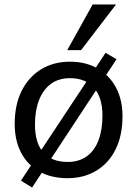

<svg xmlns="http://www.w3.org/2000/svg" viewBox="-20 -793 617 862"><path d="M124 49 74 18 454 -556 503 -527ZM283 7Q210 7 156.5 -23Q103 -53 74.5 -108Q46 -163 46 -237Q46 -322 77 -384.5Q108 -447 164 -481.5Q220 -516 294 -516Q366 -516 419 -485Q472 -454 501 -399.5Q530 -345 530 -271Q530 -186 499.5 -123.5Q469 -61 413 -27Q357 7 283 7ZM284 -66Q335 -66 370 -91.5Q405 -117 422.5 -164Q440 -211 440 -274Q440 -355 402 -398.5Q364 -442 294 -442Q243 -442 208 -416Q173 -390 155 -343Q137 -296 137 -234Q137 -151 174.5 -108.5Q212 -66 284 -66ZM344 -568H282L396 -773H501Z"/></svg>

Font: Muli Medium
Style: Italic
Weight: 500
Italic angle: -4.541°
Designer: Vernon Adams
Foundry: Vernon Adams
Version: Version 2.100; ttfautohint (v1.8.1.43-b0c9)